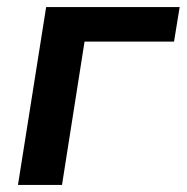

<svg xmlns="http://www.w3.org/2000/svg" viewBox="-20 -525 530 545"><path d="M31 0 111 -505H490L474 -407H220L156 0Z"/></svg>

Font: Mulish ExtraLight
Style: Italic
Weight: 200
Italic angle: -9°
Designer: Vernon Adams
Foundry: Vernon Adams
Version: Version 3.603